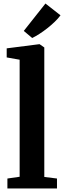

<svg xmlns="http://www.w3.org/2000/svg" viewBox="-20 -1070 364 1090"><path d="M91.5 -66.5V-731L18 -744V-795.5L202 -819H205L231.5 -800.5V-65.5L303.5 -56.5V0H22V-56.5ZM162.5 -854.5 115 -894.5 238 -1050 323.5 -983Q309 -963.5 289.2 -944.8Q269.5 -926 247.5 -908.8Q225.5 -891.5 204 -877.8Q182.5 -864 163.5 -854.5Z"/></svg>

Font: Merriweather 28pt
Style: Bold
Weight: 700
Version: Version 2.100